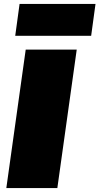

<svg xmlns="http://www.w3.org/2000/svg" viewBox="-20 -951 503 971"><path d="M368 -700 270 0H12L110 -700ZM463 -931 441 -770H57L79 -931Z"/></svg>

Font: Pathway Extreme 28pt Black
Style: Italic
Weight: 900
Italic angle: -8°
Designer: Eduardo Rodriguez Tunni
Foundry: Eduardo Rodriguez Tunni
Version: Version 1.001;gftools[0.9.26]